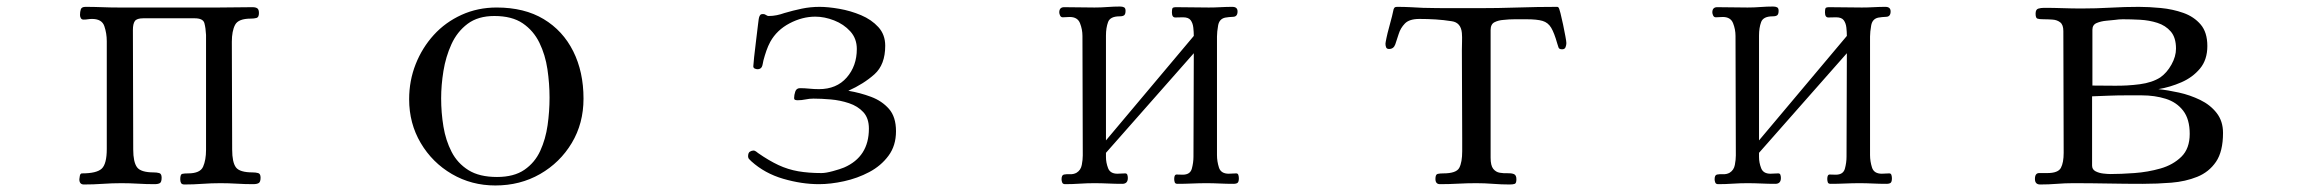

<svg xmlns="http://www.w3.org/2000/svg" viewBox="-20 -563 7040 588"><path d="M778 -19Q778 -6 772.5 -2.5Q767 1 755 1Q730 1 705 -0.5Q680 -2 655 -2Q627 -2 599.5 0Q572 2 545 2Q537 2 534.5 -2.5Q532 -7 532 -14Q532 -29 538 -30.5Q544 -32 556 -32Q593 -32 602 -52.5Q611 -73 611 -104V-456Q610 -477 606 -492Q602 -507 576 -507H419Q399 -507 393 -498.5Q387 -490 387 -471Q387 -380 387.5 -288.5Q388 -197 388 -105Q388 -67 399.5 -51Q411 -35 451 -35Q460 -35 467.5 -33Q475 -31 475 -19Q475 -6 470 -2.5Q465 1 453 1Q428 1 402.5 -0.5Q377 -2 352 -2Q323 -2 294.5 0Q266 2 237 2Q223 2 223 -14Q223 -17 224.5 -24.5Q226 -32 231 -32Q276 -32 291.5 -46.5Q307 -61 307 -107V-437Q307 -461 299.5 -483Q292 -505 262 -505Q255 -505 249 -504Q243 -503 236 -503Q230 -503 227.5 -507.5Q225 -512 225 -517Q225 -527 227.5 -534.5Q230 -542 242 -542Q267 -542 292.5 -541Q318 -540 343 -540H650Q676 -540 701.5 -540.5Q727 -541 753 -541Q763 -541 768 -537.5Q773 -534 773 -523Q773 -510 765.5 -508Q758 -506 748 -506Q710 -506 700 -487Q690 -468 690 -435Q690 -353 690.5 -270.5Q691 -188 691 -105Q691 -66 702.5 -50.5Q714 -35 754 -35Q763 -35 770.5 -33Q778 -31 778 -19Z M1663 -264Q1663 -307 1656.5 -351Q1650 -395 1632 -432Q1614 -469 1581 -491.5Q1548 -514 1494 -514Q1444 -514 1412 -490Q1380 -466 1362.5 -427.5Q1345 -389 1338 -345.5Q1331 -302 1331 -262Q1331 -218 1338 -175.5Q1345 -133 1363 -98Q1381 -63 1414.5 -42Q1448 -21 1502 -21Q1554 -21 1586 -43Q1618 -65 1634.5 -101Q1651 -137 1657 -179.5Q1663 -222 1663 -264ZM1767 -261Q1767 -185 1731 -125Q1695 -65 1634 -30Q1573 5 1497 5Q1424 5 1364 -30Q1304 -65 1268.5 -125Q1233 -185 1233 -259Q1233 -316 1253 -366.5Q1273 -417 1308.5 -456Q1344 -495 1393.5 -517.5Q1443 -540 1501 -540Q1586 -540 1645 -504.5Q1704 -469 1735.5 -406Q1767 -343 1767 -261Z M2724 -161Q2724 -117 2701 -86Q2678 -55 2642 -36Q2606 -17 2565 -8Q2524 1 2488 1Q2435 1 2378.5 -15.5Q2322 -32 2281 -69Q2278 -72 2274.5 -75.5Q2271 -79 2271 -84Q2271 -95 2276.5 -98.5Q2282 -102 2288 -102Q2291 -102 2295.5 -99Q2300 -96 2302 -94Q2335 -71 2364 -57.5Q2393 -44 2424.5 -38.5Q2456 -33 2496 -33Q2509 -33 2531 -39Q2553 -45 2565 -50Q2641 -83 2641 -169Q2641 -201 2624 -219.5Q2607 -238 2580 -247Q2553 -256 2524 -258.5Q2495 -261 2471 -261Q2459 -261 2447 -258.5Q2435 -256 2423 -256Q2419 -256 2415.5 -257Q2412 -258 2412 -263Q2412 -272 2415.5 -282.5Q2419 -293 2430 -293Q2444 -293 2458.5 -291.5Q2473 -290 2488 -290Q2542 -290 2573 -325.5Q2604 -361 2604 -413Q2604 -445 2584 -467Q2564 -489 2534.5 -500.5Q2505 -512 2477 -512Q2437 -512 2398 -491.5Q2359 -471 2339 -435Q2332 -422 2327 -407.5Q2322 -393 2318 -378Q2317 -374 2316 -368Q2315 -362 2313 -358Q2309 -351 2300 -351Q2296 -351 2291.5 -353Q2287 -355 2287 -360Q2287 -365 2289.5 -388Q2292 -411 2295.5 -439Q2299 -467 2301.5 -488.5Q2304 -510 2305 -511Q2307 -516 2309 -518Q2311 -520 2317 -520Q2322 -520 2326 -517Q2330 -514 2334 -514Q2347 -514 2359 -516.5Q2371 -519 2382 -523Q2409 -531 2435.5 -536.5Q2462 -542 2490 -542Q2516 -542 2550.5 -536Q2585 -530 2617 -516.5Q2649 -503 2670 -480Q2691 -457 2691 -423Q2691 -365 2658 -335.5Q2625 -306 2578 -285Q2614 -279 2647.5 -266.5Q2681 -254 2702.5 -229.5Q2724 -205 2724 -161Z M3774 -17Q3774 -7 3770.5 -3.5Q3767 0 3757 0Q3736 0 3715.5 -1Q3695 -2 3675 -2Q3653 -2 3630.5 -1Q3608 0 3586 0Q3579 0 3577.5 -5Q3576 -10 3576 -15Q3576 -29 3584 -28.5Q3592 -28 3602 -28Q3625 -28 3630 -46.5Q3635 -65 3635 -83L3636 -400L3367 -95V-82Q3367 -65 3373.5 -48Q3380 -31 3402 -31Q3408 -31 3413.5 -31.5Q3419 -32 3426 -32Q3431 -32 3432.5 -27.5Q3434 -23 3434 -18Q3434 0 3417 0Q3395 0 3374 -1Q3353 -2 3331 -2Q3309 -2 3286.5 -0.5Q3264 1 3242 1Q3235 1 3233 -4Q3231 -9 3231 -14Q3231 -27 3238.5 -28.5Q3246 -30 3257 -29.5Q3268 -29 3277 -34Q3290 -42 3293 -58Q3296 -74 3296 -87Q3296 -179 3295.5 -270.5Q3295 -362 3295 -453Q3295 -473 3287.5 -492Q3280 -511 3256 -511Q3250 -511 3245 -510.5Q3240 -510 3235 -510Q3229 -510 3226.5 -515.5Q3224 -521 3224 -525Q3224 -541 3239 -541Q3262 -541 3285.5 -540.5Q3309 -540 3332 -540Q3352 -540 3371.5 -541.5Q3391 -543 3410 -543Q3418 -543 3422.5 -540.5Q3427 -538 3427 -530Q3427 -520 3423 -516.5Q3419 -513 3409 -513Q3380 -513 3373.5 -495.5Q3367 -478 3367 -454V-133L3636 -453Q3636 -465 3634.5 -478.5Q3633 -492 3626.5 -501Q3620 -510 3603 -510Q3591 -510 3580 -509.5Q3569 -509 3569 -525Q3569 -534 3570.5 -537.5Q3572 -541 3582 -541Q3607 -541 3632 -540.5Q3657 -540 3682 -540Q3700 -540 3718 -541Q3736 -542 3754 -542Q3770 -542 3770 -528Q3770 -512 3756.5 -511.5Q3743 -511 3732 -509Q3714 -505 3710.5 -485Q3707 -465 3707 -451V-88Q3707 -69 3713 -50Q3719 -31 3743 -31Q3748 -31 3754 -31.5Q3760 -32 3766 -32Q3771 -32 3772.5 -27Q3774 -22 3774 -17Z M4777 -431Q4777 -425 4774.5 -418.5Q4772 -412 4764 -412Q4755 -412 4753 -417.5Q4751 -423 4749 -430Q4740 -462 4730.5 -478Q4721 -494 4704 -499Q4687 -504 4655 -504Q4637 -504 4619 -504Q4601 -504 4584 -502Q4569 -501 4557 -495Q4545 -489 4545 -471V-80Q4545 -56 4553 -46Q4561 -36 4573 -34Q4585 -32 4596.5 -32.5Q4608 -33 4616 -30Q4624 -27 4624 -14Q4624 -2 4619 0Q4614 2 4603 2Q4578 2 4552.5 0Q4527 -2 4501 -2Q4473 -2 4445.5 -0.5Q4418 1 4390 1Q4376 1 4376 -15Q4376 -29 4383 -30.5Q4390 -32 4400 -32Q4440 -32 4449 -49Q4458 -66 4458 -100V-139Q4458 -207 4457.5 -274.5Q4457 -342 4457 -409Q4457 -423 4457.5 -436Q4458 -449 4457 -462Q4454 -494 4426 -498Q4401 -502 4376.5 -503.5Q4352 -505 4327 -505Q4296 -505 4282.5 -491Q4269 -477 4263.5 -459Q4258 -441 4253 -427Q4248 -413 4234 -413Q4227 -413 4225 -418Q4223 -423 4223 -429Q4223 -432 4226 -446.5Q4229 -461 4234 -479Q4239 -497 4243 -513Q4247 -529 4248 -535Q4250 -540 4252.5 -541Q4255 -542 4260 -542Q4280 -542 4299.5 -541Q4319 -540 4338 -539Q4380 -538 4422.5 -538Q4465 -538 4507 -538Q4568 -538 4628 -540Q4688 -542 4749 -542Q4751 -542 4753 -540Q4755 -538 4759 -522.5Q4763 -507 4767 -487.5Q4771 -468 4774 -452Q4777 -436 4777 -431Z M5774 -17Q5774 -7 5770.5 -3.5Q5767 0 5757 0Q5736 0 5715.5 -1Q5695 -2 5675 -2Q5653 -2 5630.5 -1Q5608 0 5586 0Q5579 0 5577.5 -5Q5576 -10 5576 -15Q5576 -29 5584 -28.5Q5592 -28 5602 -28Q5625 -28 5630 -46.5Q5635 -65 5635 -83L5636 -400L5367 -95V-82Q5367 -65 5373.5 -48Q5380 -31 5402 -31Q5408 -31 5413.5 -31.5Q5419 -32 5426 -32Q5431 -32 5432.5 -27.5Q5434 -23 5434 -18Q5434 0 5417 0Q5395 0 5374 -1Q5353 -2 5331 -2Q5309 -2 5286.5 -0.5Q5264 1 5242 1Q5235 1 5233 -4Q5231 -9 5231 -14Q5231 -27 5238.5 -28.5Q5246 -30 5257 -29.5Q5268 -29 5277 -34Q5290 -42 5293 -58Q5296 -74 5296 -87Q5296 -179 5295.5 -270.5Q5295 -362 5295 -453Q5295 -473 5287.5 -492Q5280 -511 5256 -511Q5250 -511 5245 -510.5Q5240 -510 5235 -510Q5229 -510 5226.5 -515.5Q5224 -521 5224 -525Q5224 -541 5239 -541Q5262 -541 5285.5 -540.5Q5309 -540 5332 -540Q5352 -540 5371.5 -541.5Q5391 -543 5410 -543Q5418 -543 5422.5 -540.5Q5427 -538 5427 -530Q5427 -520 5423 -516.5Q5419 -513 5409 -513Q5380 -513 5373.5 -495.5Q5367 -478 5367 -454V-133L5636 -453Q5636 -465 5634.5 -478.5Q5633 -492 5626.5 -501Q5620 -510 5603 -510Q5591 -510 5580 -509.5Q5569 -509 5569 -525Q5569 -534 5570.5 -537.5Q5572 -541 5582 -541Q5607 -541 5632 -540.5Q5657 -540 5682 -540Q5700 -540 5718 -541Q5736 -542 5754 -542Q5770 -542 5770 -528Q5770 -512 5756.5 -511.5Q5743 -511 5732 -509Q5714 -505 5710.5 -485Q5707 -465 5707 -451V-88Q5707 -69 5713 -50Q5719 -31 5743 -31Q5748 -31 5754 -31.5Q5760 -32 5766 -32Q5771 -32 5772.5 -27Q5774 -22 5774 -17Z M6686 -153Q6686 -198 6666 -224Q6646 -250 6612.5 -260.5Q6579 -271 6539 -271H6491Q6465 -271 6439 -270Q6413 -269 6387 -268V-56Q6387 -44 6397.5 -38.5Q6408 -33 6421.5 -31.5Q6435 -30 6443 -30Q6475 -30 6516.5 -33Q6558 -36 6596.5 -47Q6635 -58 6660.5 -83Q6686 -108 6686 -153ZM6644 -414Q6644 -448 6628 -466.5Q6612 -485 6587 -493Q6562 -501 6534 -502.5Q6506 -504 6481 -504Q6475 -504 6469 -503.5Q6463 -503 6456 -502Q6447 -501 6430.5 -499.5Q6414 -498 6401 -492.5Q6388 -487 6388 -472V-301Q6416 -301 6455.5 -300.5Q6495 -300 6533 -305Q6571 -310 6596 -326Q6616 -340 6630 -365Q6644 -390 6644 -414ZM6788 -156Q6788 -99 6766.5 -67.5Q6745 -36 6709 -21.5Q6673 -7 6629.5 -3.5Q6586 0 6542 0Q6489 0 6435.5 -1Q6382 -2 6329 -2Q6304 -2 6279 0Q6254 2 6228 2Q6212 2 6212 -15Q6212 -33 6225 -33Q6238 -33 6250 -33Q6283 -33 6291.5 -49Q6300 -65 6300 -95Q6300 -188 6299.5 -281Q6299 -374 6299 -468Q6299 -487 6289.5 -494.5Q6280 -502 6266 -503Q6252 -504 6238 -504Q6225 -504 6219.5 -506Q6214 -508 6214 -521Q6214 -534 6222 -536.5Q6230 -539 6240 -539Q6269 -539 6297.5 -538Q6326 -537 6355 -537Q6399 -537 6443 -539.5Q6487 -542 6530 -542Q6561 -542 6597.5 -538.5Q6634 -535 6666.5 -523.5Q6699 -512 6719.5 -488Q6740 -464 6740 -422Q6740 -380 6717.5 -353Q6695 -326 6660.5 -311Q6626 -296 6590 -290Q6619 -287 6653 -279.5Q6687 -272 6718 -257Q6749 -242 6768.5 -217Q6788 -192 6788 -156Z"/></svg>

Font: Kaisei Tokumin
Style: Regular
Weight: 400
Designer: Font-Kai, 金井和夫
Foundry: KAZUO KANAI
Version: Version 5.003